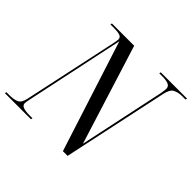

<svg xmlns="http://www.w3.org/2000/svg" viewBox="-194 -905 1097 1097"><g transform="rotate(45 354.5 -357.0)"><path d="M-24 0 -23 -10H3Q36 -10 58.5 -19.5Q81 -29 89 -68L212 -643Q214 -654 215.5 -662Q217 -670 217 -675Q217 -693 200 -698.5Q183 -704 155 -704H124L126 -714H306L495 -111L605 -630Q607 -644 608.5 -653.5Q610 -663 610 -669Q610 -689 592.5 -696.5Q575 -704 544 -704H519L521 -714H733L731 -704H705Q672 -704 649 -692Q626 -680 617 -632L482 0H444L228 -672L102 -77Q96 -51 96 -40Q96 -23 114.5 -16.5Q133 -10 166 -10H188L186 0Z"/></g></svg>

Font: Noto Serif Display Condensed
Style: Italic
Weight: 400
Width: 3
Italic angle: -12°
Designer: Monotype Design Team
Foundry: Monotype Imaging Inc.
Version: Version 2.009